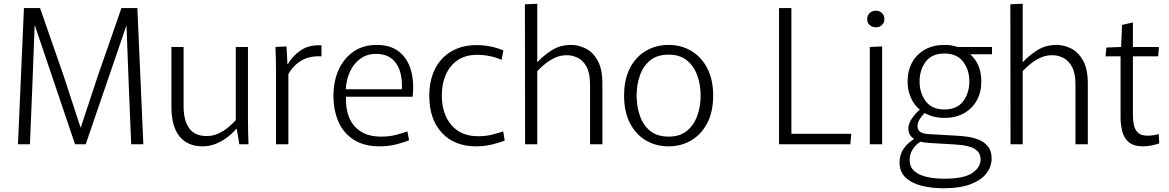

<svg xmlns="http://www.w3.org/2000/svg" viewBox="-20 -771 6248 1026"><path d="M108 -728H194L321 -363L410 -91H412L502 -363L629 -728H714L746 0H681L668 -316L656 -633H655L438 0H381L167 -633H165L153 -316L140 0H76Z M1063 11Q982 11 939 -42.5Q896 -96 896 -200V-520H961V-205Q961 -127 991 -85.5Q1021 -44 1085 -44Q1118 -44 1147 -57.5Q1176 -71 1199.5 -90.5Q1223 -110 1240 -129V-520H1305V-136Q1305 -96 1306 -63.5Q1307 -31 1308 0H1259L1245 -83H1243Q1225 -61 1197.5 -39.5Q1170 -18 1135.5 -3.5Q1101 11 1063 11Z M1455 0V-379Q1455 -423 1454 -456Q1453 -489 1452 -520L1511 -523L1516 -428H1518Q1545 -474 1588.5 -503Q1632 -532 1698 -529V-470Q1636 -473 1592.5 -448.5Q1549 -424 1521 -375V0Z M2009 11Q1925 11 1870 -24.5Q1815 -60 1788.5 -121Q1762 -182 1762 -259Q1762 -338 1790 -399Q1818 -460 1869.5 -495.5Q1921 -531 1993 -531Q2066 -531 2111.5 -495.5Q2157 -460 2175.5 -397.5Q2194 -335 2185 -254H1829Q1826 -193 1845 -145Q1864 -97 1907 -69Q1950 -41 2017 -41Q2062 -41 2099 -51Q2136 -61 2157 -69L2166 -22Q2140 -10 2097.5 0.5Q2055 11 2009 11ZM1990 -483Q1940 -483 1904.5 -456.5Q1869 -430 1849.5 -387Q1830 -344 1828 -294H2127Q2128 -299 2128 -303.5Q2128 -308 2128 -311Q2128 -392 2093 -437.5Q2058 -483 1990 -483Z M2525 11Q2408 11 2341 -61.5Q2274 -134 2274 -259Q2274 -341 2304.5 -402Q2335 -463 2392 -496.5Q2449 -530 2528 -530Q2564 -530 2602 -522.5Q2640 -515 2670 -501L2660 -451Q2635 -463 2600.5 -470.5Q2566 -478 2530 -478Q2467 -478 2425 -449Q2383 -420 2362 -371Q2341 -322 2341 -261Q2341 -163 2392 -103Q2443 -43 2535 -43Q2578 -43 2613.5 -52.5Q2649 -62 2669 -69L2677 -20Q2652 -9 2610 1Q2568 11 2525 11Z M2785 -748 2851 -751V-440H2853Q2882 -472 2927 -501.5Q2972 -531 3033 -531Q3071 -531 3109.5 -512Q3148 -493 3173.5 -448Q3199 -403 3199 -324V0H3133V-320Q3133 -381 3114 -415Q3095 -449 3066.5 -462.5Q3038 -476 3010 -476Q2974 -476 2944.5 -462Q2915 -448 2891.5 -428.5Q2868 -409 2851 -391V0H2786Z M3553 11Q3485 11 3431 -21Q3377 -53 3346 -113.5Q3315 -174 3315 -260Q3315 -346 3346 -406.5Q3377 -467 3431 -499Q3485 -531 3553 -531Q3620 -531 3674 -499Q3728 -467 3759.5 -406.5Q3791 -346 3791 -260Q3791 -174 3759.5 -113.5Q3728 -53 3674 -21Q3620 11 3553 11ZM3553 -41Q3613 -41 3650.5 -71.5Q3688 -102 3706 -152Q3724 -202 3724 -260Q3724 -318 3706 -368Q3688 -418 3650.5 -448.5Q3613 -479 3553 -479Q3492 -479 3454.5 -448.5Q3417 -418 3399.5 -368Q3382 -318 3382 -260Q3382 -202 3399.5 -152Q3417 -102 3454.5 -71.5Q3492 -41 3553 -41Z M4143 -728H4209V-56H4529L4524 0H4143Z M4661 -625Q4641 -625 4627.5 -637Q4614 -649 4614 -669Q4614 -689 4627.5 -701.5Q4641 -714 4661 -714Q4679 -714 4692.5 -701.5Q4706 -689 4706 -669Q4706 -649 4692.5 -637Q4679 -625 4661 -625ZM4628 -520 4694 -523V0H4628Z M5027 -141Q4967 -141 4921 -167Q4904 -150 4893.5 -132.5Q4883 -115 4883 -96Q4883 -75 4899.5 -65Q4916 -55 4949 -54L5090 -46Q5113 -45 5145 -41Q5177 -37 5207.5 -25.5Q5238 -14 5258.5 10.5Q5279 35 5279 76Q5279 117 5253 153Q5227 189 5170 212Q5113 235 5020 235Q4960 235 4906.5 222Q4853 209 4820 178.5Q4787 148 4787 97Q4787 56 4807.5 25.5Q4828 -5 4864 -28V-29Q4849 -39 4841.5 -52.5Q4834 -66 4834 -84Q4834 -110 4852 -136.5Q4870 -163 4895 -185Q4864 -211 4847 -250Q4830 -289 4830 -336Q4830 -393 4854 -437Q4878 -481 4922.5 -506Q4967 -531 5027 -531Q5065 -531 5097 -520H5281V-481H5165Q5224 -427 5224 -336Q5224 -279 5200 -235Q5176 -191 5131.5 -166Q5087 -141 5027 -141ZM5027 -186Q5094 -186 5127 -230Q5160 -274 5160 -336Q5160 -397 5127 -441Q5094 -485 5027 -485Q4959 -485 4926.5 -441Q4894 -397 4894 -336Q4894 -274 4927 -230Q4960 -186 5027 -186ZM5026 184Q5131 184 5175.5 153.5Q5220 123 5220 82Q5220 55 5206 39.5Q5192 24 5170.5 16Q5149 8 5125.5 5Q5102 2 5083 1L4948 -7Q4913 -9 4899 -14Q4873 2 4857 27.5Q4841 53 4841 82Q4841 123 4868 145Q4895 167 4937.5 175.5Q4980 184 5026 184Z M5379 -748 5445 -751V-440H5447Q5476 -472 5521 -501.5Q5566 -531 5627 -531Q5665 -531 5703.5 -512Q5742 -493 5767.5 -448Q5793 -403 5793 -324V0H5727V-320Q5727 -381 5708 -415Q5689 -449 5660.5 -462.5Q5632 -476 5604 -476Q5568 -476 5538.5 -462Q5509 -448 5485.5 -428.5Q5462 -409 5445 -391V0H5380Z M6089 11Q6036 11 6010 -13Q5984 -37 5976 -72.5Q5968 -108 5968 -144V-470H5888L5892 -517L5971 -520L5976 -638L6034 -651V-520H6173L6169 -470H6034V-153Q6034 -129 6039 -104Q6044 -79 6060.5 -62.5Q6077 -46 6112 -46Q6128 -46 6144.5 -48.5Q6161 -51 6172 -55L6175 -5Q6159 1 6136 6Q6113 11 6089 11Z"/></svg>

Font: Murecho Light
Style: Regular
Weight: 300
Designer: Neil Summerour
Foundry: Positype
Version: Version 1.010; ttfautohint (v1.8.3)